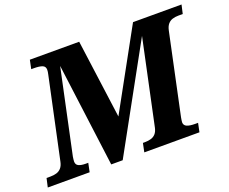

<svg xmlns="http://www.w3.org/2000/svg" viewBox="-148 -900 1296 1086"><g transform="rotate(-20 500.5 -357.0)"><path d="M-32 0 -20 -53H3Q24 -53 40.5 -58Q57 -63 68.5 -76Q80 -89 85 -112L189 -599Q191 -607 192 -614.5Q193 -622 193 -627Q193 -647 176 -654Q159 -661 124 -661H109L120 -714H417L486 -203H460L741 -714H1033L1021 -661H995Q976 -661 959.5 -656Q943 -651 931.5 -637.5Q920 -624 915 -600L812 -115Q811 -108 809.5 -100Q808 -92 808 -87Q808 -68 825 -60.5Q842 -53 874 -53H892L881 0H549L560 -53H571Q593 -53 609.5 -58Q626 -63 637 -75.5Q648 -88 653 -110L767 -646L774 -645L419 0H350L266 -645L274 -646L161 -115Q160 -108 159 -100Q158 -92 158 -87Q158 -68 173 -60.5Q188 -53 216 -53H231L220 0Z"/></g></svg>

Font: Noto Serif
Style: Italic
Weight: 400
Italic angle: -12°
Designer: Monotype Design Team
Foundry: Monotype Imaging Inc.
Version: Version 2.013